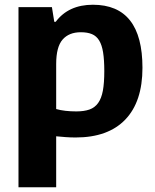

<svg xmlns="http://www.w3.org/2000/svg" viewBox="-20 -570 656 810"><path d="M58 -540H199L209 -478H215Q269 -550 372 -550Q581 -550 581 -284Q581 -141 508.5 -65.5Q436 10 299 10Q278 10 257.5 8.5Q237 7 217 5V220H58ZM302 -100Q335 -100 357.5 -108Q380 -116 394 -135.5Q408 -155 414 -187.5Q420 -220 420 -270Q420 -317 415 -348.5Q410 -380 398.5 -399Q387 -418 368 -426Q349 -434 321 -434Q271 -434 244 -403Q217 -372 217 -300V-110Q234 -105 256 -102.5Q278 -100 302 -100Z"/></svg>

Font: Encode Sans Narrow
Style: Bold
Weight: 700
Designer: Pablo Impallari, Andres Torresi
Foundry: Pablo Impallari, Andres Torresi
Version: Version 1.000; ttfautohint (v1.00) -l 8 -r 50 -G 200 -x 14 -